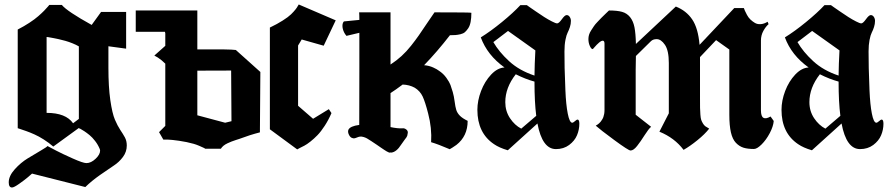

<svg xmlns="http://www.w3.org/2000/svg" viewBox="-20 -664 3985 857"><path d="M365.7 64Q386.2 64 406.5 44.9Q426.8 25.9 426.8 8.3Q426.8 4.9 424.8 0Q417 -18.6 404.5 -34.7Q392.1 -50.8 379.9 -60.8Q367.7 -70.8 356.7 -78.1Q345.7 -85.4 338.9 -88.9L332 -91.8V-92.8L217.8 -9.8Q198.2 -26.9 175.5 -41.3Q152.8 -55.7 133.5 -64.2Q114.3 -72.8 97.9 -78.6Q81.5 -84.5 70.8 -87.9Q60.1 -91.3 59.1 -91.8V-532.2Q86.9 -546.4 111.1 -562.3Q135.3 -578.1 150.6 -591.6Q166 -605 176.8 -616Q187.5 -627 193.6 -634.3Q199.7 -641.6 200.2 -642.1H255.9Q278.8 -613.8 389.2 -552.7L431.2 -610.8H543V-446.8L463.9 -457.5V-361.3Q463.9 -276.4 472.4 -217Q481 -157.7 492.9 -129.9Q504.9 -102.1 516.8 -84.2Q528.8 -66.4 537.4 -50.8Q545.9 -35.2 545.9 -14.6Q545.9 13.7 528.8 36.6Q511.7 59.6 488.5 74.7Q465.3 89.8 427 116.7Q388.7 143.6 360.8 170.9L123 110.8Q115.2 117.7 103.3 127.9Q91.3 138.2 66.9 155.5Q42.5 172.9 33.7 172.9Q19 172.9 19 149.9Q19 121.6 45.7 91.8Q72.3 62 104 42.7Q135.7 23.4 163.3 7.3Q190.9 -8.8 191.9 -12.2Q207.5 -3.9 231.7 8.8Q255.9 21.5 303.2 42.7Q350.6 64 365.7 64ZM332 -133.3V-457Q319.3 -464.4 303 -470.9Q286.6 -477.5 271.7 -481.7Q256.8 -485.8 241.5 -489.3Q226.1 -492.7 215.3 -494.6Q204.6 -496.6 196.3 -498L188 -499V-160.2Q273.9 -160.2 306.2 -113.8Z M585.9 -617.2H860.8V-609.9V-522V-443.4Q1006.8 -444.8 1032.7 -440.9L1142.1 -342.8L1140.1 -73.2Q1095.7 -62 1047.9 -43.9Q1044.9 -43 1033 -39.1Q1021 -35.2 1013.4 -32.2Q1005.9 -29.3 995.4 -24.4Q984.9 -19.5 977.5 -13.4Q970.2 -7.3 965.8 0H896Q896.5 -0.5 889.2 -4.2Q881.8 -7.8 869.1 -13.2Q856.4 -18.6 844.7 -22Q813.5 -30.8 779.5 -35.6Q745.6 -40.5 727.1 -41H709L689.9 -74.2L717.8 -102.1V-379.9Q707.5 -390.1 701.2 -395Q684.1 -408.7 668.9 -416Q703.6 -446.8 717.8 -459.5V-515.1Q717.3 -517.6 716.3 -522H585.9ZM860.8 -149.4 984.9 -116.2 1013.2 -123 1011.7 -349.1 860.8 -348.6Z M1184.6 -86.9V-541Q1217.3 -556.6 1241.9 -572.3Q1266.6 -587.9 1279.1 -600.1Q1291.5 -612.3 1298.8 -621.6Q1306.2 -630.9 1309.3 -637.2Q1312.5 -643.6 1313.5 -644L1478.5 -573.2L1424.8 -460L1326.7 -487.8L1310.5 -460.9V-191.9L1377.4 -133.8L1447.8 -176.8L1459.5 -159.2Q1446.3 -128.4 1429.4 -102.5Q1412.6 -76.7 1397.2 -60.8Q1381.8 -44.9 1365.7 -32.2Q1349.6 -19.5 1338.4 -13.7Q1327.1 -7.8 1317.6 -3.2Q1308.1 1.5 1306.6 2.9Z M1987.3 2Q1933.6 -21 1904.3 -29.3Q1908.2 -92.3 1891.1 -157.2Q1877.9 -209 1866.5 -233.4Q1855 -257.8 1831.1 -272.5Q1807.1 -285.6 1777.3 -286.6Q1744.6 -262.2 1723.1 -248.5V-96.7Q1756.3 -89.8 1776.4 -91.3Q1785.2 -92.3 1793 -86.4Q1800.8 -80.6 1800.3 -71.8Q1799.3 -63 1797.9 -58.6Q1796.4 -54.2 1794.4 -51.3Q1792.5 -48.3 1785.4 -39.3Q1778.3 -30.3 1771 -19Q1749.5 15.1 1726.1 17.1Q1720.7 16.1 1719.7 17.1Q1718.8 18.1 1713.4 15.4Q1708 12.7 1705.6 11.5Q1703.1 10.3 1695.1 4.9Q1687 -0.5 1680.9 -4.6Q1674.8 -8.8 1662.1 -17.6Q1649.4 -26.4 1637.2 -34.2Q1623.5 -43 1618.2 -46.1Q1612.8 -49.3 1603.8 -52.2Q1594.7 -55.2 1586.4 -54.2Q1581.1 -53.7 1570.8 -49.3Q1560.5 -44.9 1554.2 -47.4Q1543.9 -49.3 1537.6 -62.3Q1531.2 -75.2 1535.2 -85Q1543 -101.1 1583.5 -106.4Q1583.5 -126.5 1583.7 -213.1Q1584 -299.8 1584 -368.4Q1584 -437 1584 -517.6L1526.4 -503.9Q1513.2 -519 1509.3 -539.1Q1507.8 -548.8 1509 -555.4Q1510.3 -562 1512.7 -565.4L1515.1 -568.4L1584 -575.2Q1584 -600.1 1583 -608.9H1723.1V-376Q1749.5 -393.1 1772.2 -413.8Q1794.9 -434.6 1814.9 -460Q1835 -485.4 1849.4 -506.1Q1863.8 -526.9 1884.8 -558.3Q1905.8 -589.8 1919.4 -608.9Q2084 -608.9 2084 -606.9Q2084 -583.5 2080.6 -565.9Q2077.1 -548.3 2069.8 -537.6Q2062.5 -526.9 2055.2 -520.5Q2047.9 -514.2 2035.2 -511.2Q2022.5 -508.3 2013.2 -507.6Q2003.9 -506.8 1988.3 -506.8Q1931.2 -433.1 1873 -373Q1895.5 -371.1 1913.6 -362.8Q1931.6 -354.5 1939.5 -348.1Q1959 -335.4 1972.7 -316.2Q1986.3 -296.9 1990.7 -284.7Q1995.1 -272.5 2001 -252.9Q2006.3 -234.4 2009.3 -210.9Q2012.2 -187.5 2016.6 -173.3Q2021 -159.2 2033.2 -147Q2043.9 -136.2 2067.4 -124.5Q2067.4 -56.2 2017.1 -17.1Q1996.1 -2.4 1987.3 2Z M2231.9 -362.8Q2155.3 -417.5 2126 -497.1Q2169.4 -523.9 2220.2 -565.4Q2271 -606.9 2302.7 -641.1H2331.5Q2335.9 -637.7 2343.8 -632.3Q2351.6 -627 2372.1 -612.8Q2392.6 -598.6 2409.4 -587.9Q2426.3 -577.1 2443.4 -568.4Q2460.4 -559.6 2466.8 -559.6Q2474.6 -559.6 2487.8 -578.1Q2501 -596.7 2509.3 -596.7Q2517.6 -596.7 2522.9 -588.6Q2528.3 -580.6 2528.3 -570.8Q2528.3 -557.1 2523.9 -543.5Q2519.5 -529.8 2513.9 -519Q2508.3 -508.3 2503.9 -486.1Q2499.5 -463.9 2499.5 -434.6Q2499.5 -397 2500.2 -360.4Q2501 -323.7 2503.7 -260.3Q2506.3 -196.8 2514.2 -157Q2522 -117.2 2533.7 -116.2Q2538.6 -116.2 2546.4 -123.3Q2554.2 -130.4 2557.6 -130.4Q2565.9 -130.4 2565.9 -111.8Q2565.9 -85 2555.4 -60.1Q2544.9 -35.2 2520.3 -16.8Q2495.6 1.5 2461.4 1.5Q2400.4 1.5 2378.9 -112.8L2246.6 6.8Q2208.5 -4.4 2185.1 -20.5Q2110.8 -70.3 2110.8 -173.8Q2110.8 -214.8 2127.2 -257.8Q2143.6 -300.8 2172.1 -331.1Q2200.7 -361.3 2231.9 -362.8ZM2282.2 -332.5Q2235.4 -272.9 2235.4 -208Q2235.4 -168 2256.3 -136.5Q2277.3 -105 2306.6 -89.8L2373.5 -147Q2365.7 -207.5 2365.7 -299.8Q2324.7 -311 2282.2 -332.5ZM2182.1 -476.1Q2207 -432.6 2252.4 -390.9Q2297.9 -349.1 2365.7 -326.7Q2366.2 -377 2369.6 -439L2247.6 -525.9Z M3433.6 -124Q3431.6 -99.6 3415.8 -69.6Q3399.9 -39.6 3379.4 -19.3Q3358.9 1 3345.2 1Q3316.9 1 3298.3 -4.9Q3279.8 -10.7 3264.6 -26.6Q3249.5 -42.5 3242.4 -73.2Q3235.4 -104 3235.4 -151.9V-442.9L3176.3 -484.9L3104.5 -409.2V-226.1Q3104.5 -197.3 3104.7 -183.1Q3105 -168.9 3106.2 -152.3Q3107.4 -135.7 3109.9 -128.9Q3112.3 -122.1 3117.2 -113.5Q3122.1 -105 3128.4 -100.3Q3134.8 -95.7 3145.5 -89.8Q3126 -64.9 3092.8 -38.1Q3059.6 -11.2 3031.2 4.9Q2990.7 -48.8 2923.3 -76.2L2965.3 -158.2V-382.8Q2965.3 -438.5 2948 -463.9Q2930.7 -489.3 2911.1 -489.3Q2894.5 -489.3 2885.3 -480Q2849.6 -444.8 2818.4 -414.1Q2818.4 -397.5 2817.4 -352.5V-151.9L2886.2 -98.1Q2874.5 -87.9 2856.9 -60.1Q2839.4 -32.2 2823.5 -12.2Q2807.6 7.8 2794.4 7.8Q2785.2 7.8 2721.9 -38.8Q2658.7 -85.4 2639.2 -103L2642.1 -105Q2645.5 -106.9 2647.7 -108.4Q2649.9 -109.9 2654.1 -113.5Q2658.2 -117.2 2660.9 -120.6Q2663.6 -124 2667.2 -129.6Q2670.9 -135.3 2673.1 -141.4Q2675.3 -147.5 2676.8 -155.5Q2678.2 -163.6 2678.2 -172.9V-469.2Q2678.2 -482.4 2670.4 -482.4Q2663.6 -482.4 2653.1 -473.1Q2642.6 -463.9 2634.5 -454.3Q2626.5 -444.8 2625.5 -444.8Q2619.1 -444.8 2612.8 -458.7Q2606.4 -472.7 2606.4 -489.7Q2606.4 -499 2609.1 -508.5Q2611.8 -518.1 2618.9 -528.8Q2626 -539.6 2631.1 -547.4Q2636.2 -555.2 2647.7 -567.1Q2659.2 -579.1 2664.1 -584.2Q2668.9 -589.4 2682.4 -602.1Q2695.8 -614.7 2698.2 -617.2Q2734.9 -617.2 2756.6 -611.1Q2778.3 -605 2792.5 -587.4Q2806.6 -569.8 2812 -542.2Q2817.4 -514.6 2818.4 -467.8Q2882.8 -527.3 2996.6 -634.8Q3043.5 -616.2 3069.8 -577.1Q3096.2 -538.1 3102.5 -463.9L3257.3 -627.9H3300.3Q3301.8 -623 3304.9 -616Q3308.1 -608.9 3314.2 -597.4Q3320.3 -585.9 3329.3 -577.1Q3338.4 -568.4 3349.4 -561.8Q3360.4 -555.2 3375.2 -556.2Q3390.1 -557.1 3406.2 -566.9L3410.6 -556.2Q3397.9 -545.4 3387.2 -525.9Q3376.5 -506.3 3376.5 -482.9V-171.9Q3376.5 -144.5 3387.5 -138.2Q3398.4 -131.8 3419.4 -144Q3421.9 -140.1 3427.2 -133.1Q3432.6 -126 3433.6 -124Z M3589.4 -362.8Q3512.7 -417.5 3483.4 -497.1Q3526.9 -523.9 3577.6 -565.4Q3628.4 -606.9 3660.2 -641.1H3689Q3693.4 -637.7 3701.2 -632.3Q3709 -627 3729.5 -612.8Q3750 -598.6 3766.8 -587.9Q3783.7 -577.1 3800.8 -568.4Q3817.9 -559.6 3824.2 -559.6Q3832 -559.6 3845.2 -578.1Q3858.4 -596.7 3866.7 -596.7Q3875 -596.7 3880.4 -588.6Q3885.7 -580.6 3885.7 -570.8Q3885.7 -557.1 3881.3 -543.5Q3877 -529.8 3871.3 -519Q3865.7 -508.3 3861.3 -486.1Q3856.9 -463.9 3856.9 -434.6Q3856.9 -397 3857.7 -360.4Q3858.4 -323.7 3861.1 -260.3Q3863.8 -196.8 3871.6 -157Q3879.4 -117.2 3891.1 -116.2Q3896 -116.2 3903.8 -123.3Q3911.6 -130.4 3915 -130.4Q3923.3 -130.4 3923.3 -111.8Q3923.3 -85 3912.8 -60.1Q3902.3 -35.2 3877.7 -16.8Q3853 1.5 3818.8 1.5Q3757.8 1.5 3736.3 -112.8L3604 6.8Q3565.9 -4.4 3542.5 -20.5Q3468.3 -70.3 3468.3 -173.8Q3468.3 -214.8 3484.6 -257.8Q3501 -300.8 3529.5 -331.1Q3558.1 -361.3 3589.4 -362.8ZM3639.6 -332.5Q3592.8 -272.9 3592.8 -208Q3592.8 -168 3613.8 -136.5Q3634.8 -105 3664.1 -89.8L3731 -147Q3723.1 -207.5 3723.1 -299.8Q3682.1 -311 3639.6 -332.5ZM3539.6 -476.1Q3564.5 -432.6 3609.9 -390.9Q3655.3 -349.1 3723.1 -326.7Q3723.6 -377 3727.1 -439L3605 -525.9Z"/></svg>

Font: KJV1611
Style: Regular
Weight: 400
Version: Version 3.6.1